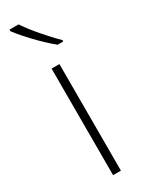

<svg xmlns="http://www.w3.org/2000/svg" viewBox="-204 -796 626 827"><g transform="rotate(-30 108.5 -383.0)"><path d="M61 -766H16V-758C48 -715 111 -648 163 -606H191V-613C149 -653 89 -723 61 -766ZM128 0V-530H89V0Z"/></g></svg>

Font: Noto Sans Myanmar UI ExtraLight
Style: Regular
Weight: 200
Designer: Monotype Design Team
Foundry: Monotype Imaging Inc.
Version: Version 2.103